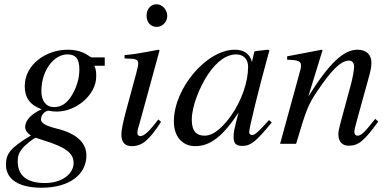

<svg xmlns="http://www.w3.org/2000/svg" viewBox="-20 -674 1819 900"><path d="M471 -366V-405H411C408 -405 403 -407 395 -413C368 -432 335 -441 297 -441C196 -441 96 -372 96 -270C96 -218 119 -182 175 -162C121 -137 98 -107 98 -78C98 -65 107 -50 125 -39C27 20 8 47 8 98C8 170 73 206 175 206C308 206 385 142 385 55C385 -5 339 -49 243 -72C199 -83 172 -96 172 -114C172 -135 191 -155 208 -155C210 -155 212 -155 215 -154C224 -152 235 -151 246 -151C339 -151 431 -231 431 -315C431 -332 431 -348 422 -366ZM352 -348C352 -306 339 -265 319 -231C295 -190 268 -172 234 -172C196 -172 174 -200 174 -247C174 -346 234 -419 296 -419C333 -419 352 -401 352 -348ZM325 90C325 141 271 184 190 184C110 184 63 152 63 82C63 59 68 43 83 24C97 6 139 -28 148 -28C159 -24 169 -21 182 -17C289 16 325 44 325 90Z M764 -599C764 -628 741 -654 714 -654C687 -654 667 -632 667 -601C667 -569 686 -548 715 -548C741 -548 764 -571 764 -599ZM722 -114C679 -57 655 -36 638 -36C630 -36 624 -41 624 -51C624 -65 629 -78 634 -95L728 -438L724 -441C623 -422 603 -419 564 -416V-400C618 -399 628 -396 628 -376C628 -368 624 -350 619 -332L571 -155C556 -99 549 -64 549 -44C549 -7 565 11 598 11C648 11 680 -19 735 -103Z M1241 -111 1214 -82C1184 -49 1171 -41 1162 -41C1154 -41 1148 -47 1148 -54C1148 -74 1190 -246 1237 -417C1240 -427 1241 -429 1243 -438L1236 -441L1175 -434L1172 -431L1161 -383C1153 -420 1124 -441 1081 -441C948 -441 795 -260 795 -105C795 -29 839 11 895 11C965 11 1023 -33 1098 -146C1077 -64 1075 -56 1075 -31C1075 -2 1087 10 1115 10C1155 10 1179 -9 1254 -100ZM1143 -361C1143 -290 1113 -204 1066 -136C1036 -93 989 -38 939 -38C903 -38 879 -57 879 -112C879 -175 914 -264 956 -327C998 -388 1042 -419 1087 -419C1122 -419 1143 -396 1143 -361Z M1739 -117C1732 -108 1725 -99 1718 -91C1689 -54 1671 -38 1657 -38C1645 -38 1641 -47 1641 -56C1641 -64 1645 -81 1655 -117L1711 -320C1717 -341 1721 -362 1721 -380C1721 -416 1699 -441 1656 -441C1592 -441 1525 -381 1425 -221L1492 -439L1488 -441C1435 -430 1407 -426 1326 -410V-394C1377 -393 1391 -387 1391 -367C1391 -361 1390 -355 1389 -350L1293 0H1368C1415 -158 1423 -181 1468 -248C1531 -341 1576 -390 1616 -390C1631 -390 1640 -379 1640 -361C1640 -349 1634 -313 1626 -282L1582 -120C1568 -68 1566 -55 1566 -45C1566 -7 1588 9 1613 9C1660 9 1685 -11 1753 -104Z"/></svg>

Font: STIXGeneral
Style: Italic
Weight: 400
Italic angle: -16.33°
Designer: MicroPress Inc., with final additions and corrections provided by Coen Hoffman, Elsevier (retired)
Version: Version 1.1.0